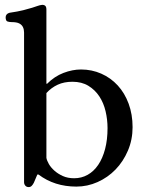

<svg xmlns="http://www.w3.org/2000/svg" viewBox="-20 -748 601 782"><path d="M78 -590Q78 -603 78 -615.5Q78 -628 73.5 -637.5Q69 -647 58.5 -652.5Q48 -658 27 -658Q18 -658 10.5 -660.5Q3 -663 3 -678Q3 -684 7 -689Q11 -694 19 -696Q53 -701 75 -706.5Q97 -712 111 -716.5Q125 -721 133.5 -724Q142 -727 150 -728Q158 -729 163.5 -725Q169 -721 169 -709V-407H172Q202 -437 238.5 -451Q275 -465 310 -465Q354 -465 392.5 -448Q431 -431 459.5 -400Q488 -369 504 -325.5Q520 -282 520 -230Q520 -179 501 -134.5Q482 -90 450.5 -57.5Q419 -25 377.5 -6.5Q336 12 291 12Q202 12 137 -37H132Q128 -29 125 -20.5Q122 -12 118 -4Q114 4 109 9Q104 14 97 14Q88 14 83 8Q78 2 78 -6ZM418 -226Q418 -261 410 -295Q402 -329 384.5 -355.5Q367 -382 340 -398.5Q313 -415 275 -415Q241 -415 215 -403Q189 -391 169 -369V-105Q171 -94 179 -80Q187 -66 201.5 -53Q216 -40 236 -31Q256 -22 282 -22Q312 -22 337 -36Q362 -50 380 -76.5Q398 -103 408 -141Q418 -179 418 -226Z"/></svg>

Font: Alice
Style: Regular
Weight: 400
Designer: Cyreal (www.cyreal.org)
Foundry: Cyreal (www.cyreal.org)
Version: Version 1.010